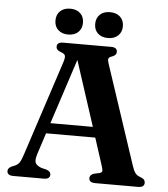

<svg xmlns="http://www.w3.org/2000/svg" viewBox="-58 -928 857 980"><g transform="rotate(5 370.0 -438.0)"><path d="M234.5 -23.5Q234.5 0 203.5 0H46.5Q15 0 15 -23.5Q15 -38 35 -47.5L51.5 -54Q66.5 -61.5 74.2 -73.2Q82 -85 92 -116L251.5 -603Q258.5 -625 255.5 -634.8Q252.5 -644.5 235 -650.5Q209.5 -658.5 209.5 -677Q209.5 -700 241 -700H487Q518 -700 518 -677Q518 -658.5 494 -651Q480.5 -646.5 478 -639Q475.5 -631.5 481 -615L650 -105.5Q658 -80.5 667 -68.5Q676 -56.5 693 -51Q707.5 -45.5 712.8 -39.2Q718 -33 718 -23.5Q718 0 686.5 0H466Q434.5 0 434.5 -23.5Q434.5 -40 456.5 -47.5L485 -53.5Q498 -58 497.5 -66.8Q497 -75.5 490.5 -95.5L446.5 -231.5H194.5L159.5 -124Q149.5 -92.5 154.5 -78.2Q159.5 -64 186 -53.5L213 -47Q234.5 -39 234.5 -23.5ZM212 -285H429.5L321 -618.5ZM262.5 -743.5Q230.5 -743.5 211.2 -761.5Q192 -779.5 192 -809.5Q192 -840 211.2 -858Q230.5 -876 262.5 -876Q295 -876 314 -858Q333 -840 333 -809.5Q333 -780 314 -761.8Q295 -743.5 262.5 -743.5ZM466 -743.5Q433.5 -743.5 414.5 -761.5Q395.5 -779.5 395.5 -809.5Q395.5 -839.5 414.5 -857.8Q433.5 -876 466 -876Q499 -876 518.2 -858Q537.5 -840 537.5 -809.5Q537.5 -780 518.2 -761.8Q499 -743.5 466 -743.5Z"/></g></svg>

Font: Fraunces 9pt SemiBold
Style: Regular
Weight: 600
Version: Version 1.000;[b76b70a41]